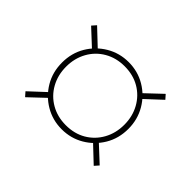

<svg xmlns="http://www.w3.org/2000/svg" viewBox="-82 -667 728 728"><g transform="rotate(45 281.5 -303.0)"><path d="M101 -302Q101 -353 125 -393.5Q149 -434 189.5 -458Q230 -482 279 -482Q328 -482 368.5 -458Q409 -434 433 -393Q457 -352 457 -302Q457 -251 433 -210.5Q409 -170 368.5 -146Q328 -122 279 -122Q230 -122 189.5 -146Q149 -170 125 -210.5Q101 -251 101 -302ZM95 -110 80 -127 151 -193 167 -178ZM151 -413 80 -479 95 -496 167 -428ZM435 -302Q435 -347 415 -383Q395 -419 360 -439.5Q325 -460 279 -460Q234 -460 198.5 -439.5Q163 -419 143 -383Q123 -347 123 -302Q123 -257 143 -221Q163 -185 198.5 -164.5Q234 -144 279 -144Q325 -144 360 -164.5Q395 -185 415 -221Q435 -257 435 -302ZM463 -110 391 -178 407 -193 478 -127ZM407 -413 391 -428 463 -496 478 -479Z"/></g></svg>

Font: Mach Thin
Style: Regular
Weight: 250
Version: Version 1.002